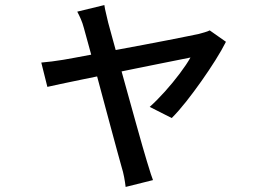

<svg xmlns="http://www.w3.org/2000/svg" viewBox="-20 -642 1040 758"><path d="M392 -622Q394 -607 398.5 -589.5Q403 -572 407 -553Q414 -528 426 -483.5Q438 -439 453.5 -383.5Q469 -328 485 -270Q501 -212 516 -158.5Q531 -105 542.5 -64.5Q554 -24 560 -5Q563 4 567 17.5Q571 31 575.5 45Q580 59 584 69L476 96Q474 78 470 57Q466 36 460 17Q454 -3 443 -44.5Q432 -86 417 -140.5Q402 -195 386.5 -254Q371 -313 356 -368Q341 -423 329 -466.5Q317 -510 311 -532Q306 -551 299 -567Q292 -583 285 -596ZM872 -477Q856 -445 830.5 -404.5Q805 -364 775 -321.5Q745 -279 715 -241Q685 -203 658 -176L571 -220Q600 -246 631 -280.5Q662 -315 689.5 -351.5Q717 -388 732 -415Q722 -413 690 -406.5Q658 -400 612.5 -391Q567 -382 513.5 -371Q460 -360 406 -349Q352 -338 303.5 -328Q255 -318 219.5 -310.5Q184 -303 167 -299L143 -395Q165 -397 185.5 -399.5Q206 -402 230 -406Q241 -408 272 -413.5Q303 -419 347 -427.5Q391 -436 442 -445.5Q493 -455 544 -464.5Q595 -474 640.5 -483Q686 -492 718.5 -498.5Q751 -505 765 -508Q776 -511 788 -514.5Q800 -518 808 -522Z"/></svg>

Font: Noto Sans SC Medium
Style: Regular
Weight: 500
Designer: Ryoko NISHIZUKA  (kana, bopomofo & ideographs); Paul D. Hunt (Latin, Greek & Cyrillic); Sandoll Communications , Soo-you
Foundry: Adobe
Version: Version 2.004-H2;hotconv 1.0.118;makeotfexe 2.5.65603